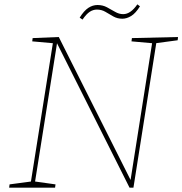

<svg xmlns="http://www.w3.org/2000/svg" viewBox="-20 -862 838 882"><path d="M586 -687 798 -692 796 -677 691 -663 699 -671 593 0H575L239 -669L243 -670L140 -21L135 -29L235 -15L233 0H22L24 -15L129 -29L121 -21L224 -671L229 -663L128 -672L130 -687L250 -692L582 -31L579 -30L680 -672L685 -663L584 -672ZM359 -772 346 -781Q366 -813 386 -826Q406 -839 428 -839Q452 -839 471.5 -828.5Q491 -818 509 -807.5Q527 -797 546 -797Q580 -797 611 -842L623 -833Q603 -801 582.5 -788.5Q562 -776 542 -776Q519 -776 500.5 -786.5Q482 -797 464.5 -807.5Q447 -818 425 -818Q408 -818 392.5 -808Q377 -798 359 -772Z"/></svg>

Font: Bitter Thin
Style: Italic
Weight: 100
Italic angle: -9°
Designer: Sol Matas, and Bitter project Authors
Foundry: Sol Matas
Version: Version 2.002